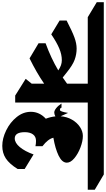

<svg xmlns="http://www.w3.org/2000/svg" viewBox="237 -1192 952 1725"><g transform="rotate(90 713.5 -330.0)"><path d="M1556 -642H773V10H710L560 -84L603 -138V-250Q504 -182 376 -119L240 -200V-263Q374 -312 484 -377Q459 -394 437 -401.5Q415 -409 392 -409Q342 -409 287 -386Q232 -363 160 -314L36 -389V-452Q135 -503 188.5 -522.5Q242 -542 288 -542Q339 -542 387.5 -524.5Q436 -507 504 -452L548 -417Q586 -443 603 -456V-642H6L-129 -723V-786H1419L1556 -705ZM1239 -155 1370 -75V-12Q1323 63 1274.5 94.5Q1226 126 1162 126Q1095 126 1023 91Q951 56 903.5 -3Q856 -62 856 -131Q856 -170 872 -204Q888 -238 918 -265Q902 -306 897 -351Q879 -341 862 -341Q845 -341 822.5 -359Q800 -377 782 -406H819Q821 -392 840 -392Q854 -392 866 -465L896 -398Q900 -454 926.5 -500Q953 -546 992.5 -572Q1032 -598 1073 -598Q1119 -598 1176 -576.5Q1233 -555 1273 -521.5Q1313 -488 1313 -454Q1313 -411 1250.5 -380.5Q1188 -350 1089 -333Q1100 -285 1165 -235V-172Q1142 -177 1117 -177Q1079 -177 1059 -150Q1039 -123 1039 -76Q1039 -32 1053 -9Q1067 14 1095 14Q1135 14 1173 -31.5Q1211 -77 1239 -155Z"/></g></svg>

Font: InknutAntiqua
Style: Bold
Weight: 700
Designer: Claus Eggers Srensen
Foundry: Claus Eggers Srensen
Version: Version 1.000; ttfautohint (v1.2) -l 7 -r 28 -G 50 -x 13 -D 